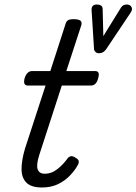

<svg xmlns="http://www.w3.org/2000/svg" viewBox="-20 -815 605 851"><path d="M166 16Q119 16 97.5 -5Q76 -26 75.5 -64.5Q75 -103 91 -157L182 -436H102Q92 -436 88.5 -444Q85 -452 89 -468Q94 -484 102.5 -492Q111 -500 121 -500H203L269 -704Q273 -720 281 -725Q289 -730 306 -730Q330 -730 337.5 -722.5Q345 -715 339 -699L274 -500H402Q413 -500 416.5 -492.5Q420 -485 415 -468Q411 -452 403 -444Q395 -436 384 -436H254L154 -128Q140 -84 147 -64.5Q154 -45 178 -45Q209 -45 235 -66Q261 -87 278 -111Q283 -119 292 -122Q301 -125 313 -117Q328 -109 329 -100.5Q330 -92 324 -82Q312 -60 289.5 -36.5Q267 -13 236.5 1.5Q206 16 166 16ZM542 -795Q556 -795 562.5 -784.5Q569 -774 559 -759L450 -596Q444 -588 436.5 -583.5Q429 -579 419 -579Q410 -579 404 -584Q398 -589 397 -595L386 -769Q385 -781 390.5 -788Q396 -795 409 -795Q420 -795 427.5 -790.5Q435 -786 435 -774L438 -655L516 -781Q521 -789 527.5 -792Q534 -795 542 -795Z"/></svg>

Font: Playwrite DK Loopet Light
Style: Regular
Weight: 300
Version: Version 1.003